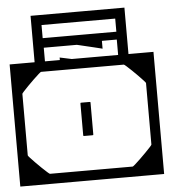

<svg xmlns="http://www.w3.org/2000/svg" viewBox="-70 -713 669 758"><g transform="rotate(-5 265.0 -334.0)"><path d="M550 -128H510Q510 -155.5 510 -172Q510 -188.5 510 -203.8Q510 -219 510 -243Q510 -243 510 -243Q510 -243 510 -243Q510 -243 510 -243Q510 -243 510 -243Q510 -268 510 -281Q510 -294 510 -302.8Q510 -311.5 510 -323.2Q510 -335 510 -358H550ZM550 -279Q550 -279 550 -258.8Q550 -238.5 550 -206.8Q550 -175 550 -139.5Q550 -104 550 -72.2Q550 -40.5 550 -20.2Q550 0 550 0Q550 0 550 0Q550 0 550 0Q550 0 550 0Q550 0 550 0Q550 0 529.8 0Q509.5 0 477.5 0Q445.5 0 409.2 0Q373 0 339.8 0Q306.5 0 284 0Q261.5 0 258 0Q258 0 258 0Q258 0 258 0Q258 0 258 0Q258 0 258 0Q258 0 258 0Q258 -10 258 -20.2Q258 -30.5 258 -40Q258 -40 275.2 -40Q292.5 -40 318 -40Q343.5 -40 369 -40Q394.5 -40 411.8 -40Q429 -40 429 -40Q429 -40 429 -40Q429 -40 429 -40Q429 -40 429 -40Q430.5 -40 439 -47.5Q447.5 -55 459.5 -66.5Q471.5 -78 483 -89.8Q494.5 -101.5 502.2 -110Q510 -118.5 510 -120V-279ZM550 -205H510V-364Q510 -365.5 502.2 -374Q494.5 -382.5 483 -394.2Q471.5 -406 459.5 -417.5Q447.5 -429 439 -436.5Q430.5 -444 429 -444Q429 -444 429 -444Q429 -444 429 -444Q429 -444 429 -444Q429 -444 411.8 -444Q394.5 -444 369 -444Q343.5 -444 318 -444Q292.5 -444 275.2 -444Q258 -444 258 -444Q258 -454 258 -464.2Q258 -474.5 258 -484Q258 -484 258 -484Q258 -484 258 -484Q258 -484 258 -484Q258 -484 258 -484Q258 -484 258 -484Q261.5 -484 284 -484Q306.5 -484 339.8 -484Q373 -484 409.2 -484Q445.5 -484 477.5 -484Q509.5 -484 529.8 -484Q550 -484 550 -484Q550 -484 550 -484Q550 -484 550 -484Q550 -484 550 -484Q550 -484 550 -484Q550 -484 550 -463.8Q550 -443.5 550 -411.8Q550 -380 550 -344.5Q550 -309 550 -277.2Q550 -245.5 550 -225.2Q550 -205 550 -205ZM245 -181Q245 -181 245 -199.8Q245 -218.5 245 -243Q245 -267.5 245 -286.2Q245 -305 245 -305Q245 -305 245 -305Q245 -305 245 -305Q245 -308 245.5 -308.5Q246 -309 249 -309Q254.5 -309 259.8 -309Q265 -309 270.2 -309Q275.5 -309 281 -309Q284 -309 284.5 -308.5Q285 -308 285 -305Q285 -305 285 -305Q285 -305 285 -305Q285 -305 285 -286.2Q285 -267.5 285 -243Q285 -218.5 285 -199.8Q285 -181 285 -181Q285 -181 285 -181Q285 -181 285 -181Q285 -181 285 -181Q285 -181 285 -181Q285 -181 285 -181Q285 -181 285 -181Q285 -181 285 -181Q285 -178 284.5 -177.5Q284 -177 281 -177Q273 -177 265.2 -177Q257.5 -177 249 -177Q246 -177 245.5 -177.5Q245 -178 245 -181Q245 -181 245 -181Q245 -181 245 -181Q245 -181 245 -181Q245 -181 245 -181Q245 -181 245 -181Q245 -181 245 -181Q245 -181 245 -181ZM-20 -128V-358H20Q20 -335 20 -323.2Q20 -311.5 20 -302.8Q20 -294 20 -281Q20 -268 20 -243Q20 -243 20 -243Q20 -243 20 -243Q20 -243 20 -243Q20 -243 20 -243Q20 -219 20 -203.8Q20 -188.5 20 -172Q20 -155.5 20 -128ZM-20 -279H20V-120Q20 -118.5 27.8 -110Q35.5 -101.5 47 -89.8Q58.5 -78 70.5 -66.5Q82.5 -55 91 -47.5Q99.5 -40 101 -40Q101 -40 101 -40Q101 -40 101 -40Q101 -40 101 -40Q101 -40 118.2 -40Q135.5 -40 161 -40Q186.5 -40 212 -40Q237.5 -40 254.8 -40Q272 -40 272 -40Q272 -30.5 272 -20.2Q272 -10 272 0Q272 0 272 0Q272 0 272 0Q272 0 272 0Q272 0 272 0Q272 0 272 0Q268.5 0 246 0Q223.5 0 190.2 0Q157 0 120.8 0Q84.5 0 52.5 0Q20.5 0 0.2 0Q-20 0 -20 0Q-20 0 -20 0Q-20 0 -20 0Q-20 0 -20 0Q-20 0 -20 0Q-20 0 -20 -20.2Q-20 -40.5 -20 -72.2Q-20 -104 -20 -139.5Q-20 -175 -20 -206.8Q-20 -238.5 -20 -258.8Q-20 -279 -20 -279ZM-20 -205Q-20 -205 -20 -225.2Q-20 -245.5 -20 -277.2Q-20 -309 -20 -344.5Q-20 -380 -20 -411.8Q-20 -443.5 -20 -463.8Q-20 -484 -20 -484Q-20 -484 -20 -484Q-20 -484 -20 -484Q-20 -484 -20 -484Q-20 -484 -20 -484Q-20 -484 0.2 -484Q20.5 -484 52.5 -484Q84.5 -484 120.8 -484Q157 -484 190.2 -484Q223.5 -484 246 -484Q268.5 -484 272 -484Q272 -484 272 -484Q272 -484 272 -484Q272 -484 272 -484Q272 -484 272 -484Q272 -484 272 -484Q272 -474.5 272 -464.2Q272 -454 272 -444Q272 -444 254.8 -444Q237.5 -444 212 -444Q186.5 -444 161 -444Q135.5 -444 118.2 -444Q101 -444 101 -444Q101 -444 101 -444Q101 -444 101 -444Q101 -444 101 -444Q99.5 -444 91 -436.5Q82.5 -429 70.5 -417.5Q58.5 -406 47 -394.2Q35.5 -382.5 27.8 -374Q20 -365.5 20 -364V-205ZM344 -446H230H79Q79 -446 79 -459.2Q79 -472.5 79 -491.8Q79 -511 79 -530.2Q79 -549.5 79 -562.8Q79 -576 79 -576Q79 -576 79 -576Q79 -576 79 -576Q79 -576 93.8 -576Q108.5 -576 130.5 -576Q152.5 -576 174.8 -576Q197 -576 212.5 -576Q228 -576 229 -576Q229 -576 237.2 -576Q245.5 -576 257.5 -576Q269.5 -576 281.5 -576Q293.5 -576 301.8 -576Q310 -576 310 -576Q310 -576 310 -576Q310 -576 310 -576Q310 -576 310 -576Q310 -576 310 -576H451Q451 -576 451 -576Q451 -576 451 -576Q451 -542.5 451 -522.8Q451 -503 451 -486.5Q451 -470 451 -446Q451 -446 434.8 -446Q418.5 -446 397.5 -446Q376.5 -446 360.2 -446Q344 -446 344 -446ZM297 -469Q297 -469 314 -469Q331 -469 353.5 -469Q376 -469 393 -469Q410 -469 410 -469Q410 -469 410 -469Q410 -469 410 -469Q410 -481.5 410 -492Q410 -502.5 410 -514.8Q410 -527 410 -545Q410 -545 410 -545Q410 -545 410 -545H351Q351 -545 351 -545Q351 -545 351 -545Q351 -537.5 351 -530Q351 -522.5 351 -514Q351 -514 351 -514Q351 -514 351 -514Q351 -514 341 -516.5Q331 -519 316.5 -522.5Q302 -526 287 -529.5Q272 -533 261.8 -535.5Q251.5 -538 251 -538Q249.5 -538 229.5 -538Q209.5 -538 184 -538Q158.5 -538 139.2 -538Q120 -538 120 -538Q120 -538 120 -538Q120 -538 120 -538Q120 -538 120 -527.5Q120 -517 120 -503.5Q120 -490 120 -479.5Q120 -469 120 -469H179Q179 -469 179 -469Q179 -469 179 -469Q179 -478 179 -483Q179 -488 179 -490.5Q179 -493 179 -493.5Q179 -494 179 -494Q179 -494 191 -491.5Q203 -489 220.5 -485.2Q238 -481.5 255.5 -477.8Q273 -474 285 -471.5Q297 -469 297 -469ZM411 -555Q411 -572.5 411 -586.8Q411 -601 411 -628Q411 -628 411 -628Q411 -628 411 -628Q411 -628 411 -628Q338.5 -628 265.2 -628Q192 -628 119 -628Q119 -628 119 -628Q119 -628 119 -628Q119 -628 119 -628Q119 -601 119 -586.8Q119 -572.5 119 -555H79Q79 -564.5 79 -575.5Q79 -586.5 79 -607.5Q79 -628.5 79 -668Q79 -668 79 -668Q79 -668 79 -668Q79 -668 79 -668Q172 -668 265 -668Q358 -668 451 -668Q451 -668 451 -668Q451 -668 451 -668Q451 -668 451 -668Q451 -626.5 451 -605.2Q451 -584 451 -573.8Q451 -563.5 451 -555Z"/></g></svg>

Font: Honk
Style: Regular
Weight: 400
Designer: Noopur Datye & Yesha Goshar
Foundry: Ek Type
Version: Version 1.000